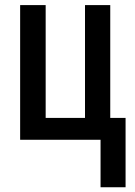

<svg xmlns="http://www.w3.org/2000/svg" viewBox="-20 -562 541 772"><path d="M484.9 190.9H384.3V0H61V-541.5H163.6V-87.9H321.8V-541.5H423.3V-87.9H484.9Z"/></svg>

Font: Open Sans Condensed SemiBold
Style: Regular
Weight: 600
Width: 3
Designer: Monotype Design Team
Foundry: Monotype Imaging Inc.
Version: Version 3.000; ttfautohint (v1.8.4)